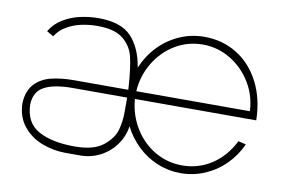

<svg xmlns="http://www.w3.org/2000/svg" viewBox="-62 -629 1077 731"><g transform="rotate(10 477.0 -263.5)"><path d="M230 0Q182 0 137.8 -17Q93.5 -34 64.8 -69.8Q36 -105.5 35 -159Q37.5 -206 61.8 -232.2Q86 -258.5 124.2 -268.2Q162.5 -278 213 -278H423Q423 -280.5 422.8 -283.2Q422.5 -286 422.5 -288.5Q417.5 -362.5 407.8 -403.2Q398 -444 365.2 -470.5Q332.5 -497 265 -497Q235 -497 205 -490.8Q175 -484.5 149 -469.8Q123 -455 107.5 -431L106 -429L80 -444Q97.5 -474 127.8 -492.5Q158 -511 193.5 -519Q229 -527 265 -527Q351.5 -527 391.5 -485Q431.5 -443 444 -367Q463 -414 497.5 -450.2Q532 -486.5 577.8 -506.8Q623.5 -527 674 -527Q745 -527 801 -492Q857 -457 889.2 -393.8Q921.5 -330.5 923 -248H454Q459 -186.5 489.5 -136.8Q520 -87 568.5 -58.5Q617 -30 674 -30Q737.5 -30 788.8 -63.8Q840 -97.5 870 -158L900 -151Q880 -106.5 845.8 -72.2Q811.5 -38 767.2 -19Q723 0 674 0Q626.5 0 583.5 -17.8Q540.5 -35.5 506.8 -67.8Q473 -100 452 -142Q446 -102 422.5 -69.5Q399 -37 363.2 -18.5Q327.5 0 286 0ZM259 -30Q333.5 -30 370 -60Q406.5 -90 415.2 -123.8Q424 -157.5 424 -189.5Q424 -190 424 -190.8Q424 -191.5 424 -192V-248H213Q142 -248 104.5 -228.2Q67 -208.5 65 -159Q66.5 -87.5 119 -58.8Q171.5 -30 259 -30ZM893 -278Q891 -336 861 -386.2Q831 -436.5 781.2 -466.8Q731.5 -497 674 -497Q615.5 -497 566.8 -467.8Q518 -438.5 488 -388.2Q458 -338 454 -278Z"/></g></svg>

Font: Urbanist
Style: Regular
Weight: 400
Designer: Corey Hu
Foundry: Corey Hu
Version: Version 1.2; befe77262ef67d88f1d94aa3d2e49ef1327b4483